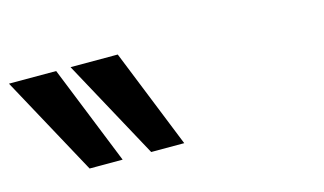

<svg xmlns="http://www.w3.org/2000/svg" viewBox="-383 -981 878 521"><g transform="rotate(-15 55.5 -720.5)"><path d="M-162.9 -860 -11.1 -581H81.7L-30.3 -860ZM-335.9 -860 -184.1 -581H-91.3L-203.3 -860Z"/></g></svg>

Font: Hussar
Style: BdOpOblFive
Weight: 700
Foundry: Cannot Into Space Fonts
Version: Version 2.00